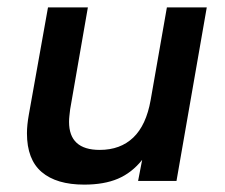

<svg xmlns="http://www.w3.org/2000/svg" viewBox="-20 -490 610 520"><path d="M208 10Q133 10 93 -24Q53 -58 53 -129Q53 -151 58 -179L110 -470H218L170 -194Q169 -185 168 -176.5Q167 -168 167 -160Q167 -84 250 -84Q306 -84 341 -117.5Q376 -151 388 -219L432 -470H540L458 0H354L365 -57Q337 -22 299.5 -6Q262 10 208 10Z"/></svg>

Font: Celebes SemiBold
Style: Italic
Weight: 600
Italic angle: -10°
Designer: Anugrah Pasau
Foundry: Lafontype
Version: Version 1.000; ttfautohint (v1.8.4)